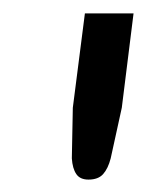

<svg xmlns="http://www.w3.org/2000/svg" viewBox="-20 -736 234 294"><path d="M184.5 -715.5 166.5 -571 149.5 -493.5Q145.5 -478 138 -469.5Q130.5 -461 115.5 -461Q102.5 -461 96.8 -469.5Q91 -478 90 -493.5L91.5 -571L110 -715.5Z"/></svg>

Font: Lato 2
Style: Italic
Weight: 400
Italic angle: -7°
Designer: Lukasz Dziedzic with Adam Twardoch and Botio Nikoltchev
Foundry: tyPoland Lukasz Dziedzic
Version: Version 2.015; 2015-08-06; http://www.latofonts.com/